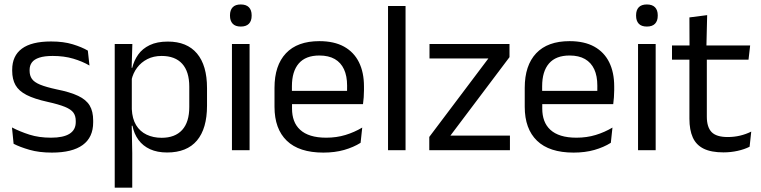

<svg xmlns="http://www.w3.org/2000/svg" viewBox="-20 -690 3496 882"><path d="M218.5 11Q159.5 11 115.5 -1.8Q71.5 -14.5 42.5 -29.5L35 -104.5Q71.5 -85.5 115.2 -71.5Q159 -57.5 214.5 -57.5Q271 -57.5 299.5 -75.5Q328 -93.5 328 -129V-134.5Q328 -157.5 317.2 -172.5Q306.5 -187.5 278.5 -199Q250.5 -210.5 199 -222Q137.5 -235.5 102 -253.8Q66.5 -272 51.2 -299Q36 -326 36 -365V-369.5Q36 -433.5 80.5 -466.5Q125 -499.5 214.5 -499.5Q272 -499.5 314.2 -486.5Q356.5 -473.5 383.5 -457.5L391 -389Q358.5 -408 316.5 -420.5Q274.5 -433 222 -433Q184 -433 160.5 -425.2Q137 -417.5 126.5 -403.2Q116 -389 116 -369V-365Q116 -343 126.5 -327.8Q137 -312.5 164.2 -301.2Q191.5 -290 240 -279.5Q302.5 -267 339.2 -249.5Q376 -232 392 -205.2Q408 -178.5 408 -136.5V-128Q408 -59 360 -24Q312 11 218.5 11Z M747.5 10.5Q702.5 10.5 669.5 -4.5Q636.5 -19.5 616 -47.5Q595.5 -75.5 588.5 -112.5H562L585.5 -188.5Q587.5 -144.5 605.2 -115.2Q623 -86 653.5 -71.5Q684 -57 722.5 -57Q784 -57 816.8 -93Q849.5 -129 849.5 -198.5V-292Q849.5 -361 817 -397Q784.5 -433 722.5 -433Q685.5 -433 657 -418.5Q628.5 -404 609.8 -379Q591 -354 584 -322L564 -378.5H587.5Q595.5 -412 614.8 -439.2Q634 -466.5 667.8 -482.8Q701.5 -499 751 -499Q839 -499 885 -444.2Q931 -389.5 931 -285.5V-204.5Q931 -99.5 884.8 -44.5Q838.5 10.5 747.5 10.5ZM507 172V-488H588L584.5 -370.5L585.5 -345.5V-140L585 -123.5L587.5 13.5V172Z M1045.5 0V-488H1126.5V0ZM1086 -568Q1061 -568 1048.8 -581.2Q1036.5 -594.5 1036.5 -617.5V-620Q1036.5 -643.5 1048.8 -656.5Q1061 -669.5 1086 -669.5Q1111 -669.5 1123.5 -656.5Q1136 -643.5 1136 -620V-617.5Q1136 -594 1123.5 -581Q1111 -568 1086 -568Z M1465.5 11Q1354 11 1297.5 -43.5Q1241 -98 1241 -199.5V-286.5Q1241 -389.5 1293.5 -445.2Q1346 -501 1447 -501Q1515 -501 1560.5 -475.8Q1606 -450.5 1629 -404Q1652 -357.5 1652 -293V-275Q1652 -259 1650.8 -243Q1649.5 -227 1647.5 -211.5H1573Q1574 -235.5 1574.2 -257Q1574.5 -278.5 1574.5 -296.5Q1574.5 -341 1560.2 -371.8Q1546 -402.5 1517.8 -418.8Q1489.5 -435 1447 -435Q1384 -435 1352.5 -398.5Q1321 -362 1321 -294V-247.5L1321.5 -237.5V-191Q1321.5 -160.5 1330.5 -136Q1339.5 -111.5 1358.8 -93.8Q1378 -76 1407.8 -66.8Q1437.5 -57.5 1478.5 -57.5Q1526 -57.5 1567 -70Q1608 -82.5 1644 -104L1636.5 -34Q1604 -13.5 1561 -1.2Q1518 11 1465.5 11ZM1283.5 -211.5V-272.5H1630.5V-211.5Z M1762.5 0V-662.5H1843V0Z M2322.5 -67V0H1952V-61L2223.5 -421.5H1953V-488H2320.5V-427.5L2049 -67Z M2615 11Q2503.5 11 2447 -43.5Q2390.5 -98 2390.5 -199.5V-286.5Q2390.5 -389.5 2443 -445.2Q2495.5 -501 2596.5 -501Q2664.5 -501 2710 -475.8Q2755.5 -450.5 2778.5 -404Q2801.5 -357.5 2801.5 -293V-275Q2801.5 -259 2800.2 -243Q2799 -227 2797 -211.5H2722.5Q2723.5 -235.5 2723.8 -257Q2724 -278.5 2724 -296.5Q2724 -341 2709.8 -371.8Q2695.5 -402.5 2667.2 -418.8Q2639 -435 2596.5 -435Q2533.5 -435 2502 -398.5Q2470.5 -362 2470.5 -294V-247.5L2471 -237.5V-191Q2471 -160.5 2480 -136Q2489 -111.5 2508.2 -93.8Q2527.5 -76 2557.2 -66.8Q2587 -57.5 2628 -57.5Q2675.5 -57.5 2716.5 -70Q2757.5 -82.5 2793.5 -104L2786 -34Q2753.5 -13.5 2710.5 -1.2Q2667.5 11 2615 11ZM2433 -211.5V-272.5H2780V-211.5Z M2911 0V-488H2992V0ZM2951.5 -568Q2926.5 -568 2914.2 -581.2Q2902 -594.5 2902 -617.5V-620Q2902 -643.5 2914.2 -656.5Q2926.5 -669.5 2951.5 -669.5Q2976.5 -669.5 2989 -656.5Q3001.5 -643.5 3001.5 -620V-617.5Q3001.5 -594 2989 -581Q2976.5 -568 2951.5 -568Z M3303.5 10Q3247 10 3212.5 -7Q3178 -24 3162.5 -58.5Q3147 -93 3147 -144.5V-452.5H3227V-154Q3227 -106 3249 -83.2Q3271 -60.5 3323 -60.5Q3352.5 -60.5 3379.8 -67Q3407 -73.5 3431 -85.5L3423.5 -16Q3400 -4 3368.5 3Q3337 10 3303.5 10ZM3067 -416V-481H3426L3418.5 -416ZM3147.5 -473 3147 -610 3228.5 -620.5 3225 -473Z"/></svg>

Font: Anek Telugu Medium
Style: Regular
Weight: 400
Version: Version 1.003